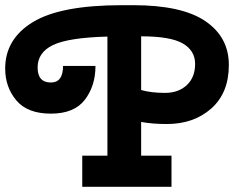

<svg xmlns="http://www.w3.org/2000/svg" viewBox="-65 -720 937 740"><path d="M-45 -456Q-45 -570 62 -635Q169 -700 404 -700H449Q636 -700 726.5 -638.5Q817 -577 817 -469.5Q817 -362 749.5 -302Q682 -242 578 -242Q522 -242 479 -250V-120H596V0H252V-120H349V-579Q199 -575 139.5 -546.5Q80 -518 80 -460Q80 -402 131 -402Q178 -402 178 -466H303Q303 -389 262 -335.5Q221 -282 131 -282Q41 -282 -2 -333Q-45 -384 -45 -456ZM479 -580V-373Q518 -362 570.5 -362Q623 -362 655 -392Q687 -422 687 -473.5Q687 -525 639.5 -552.5Q592 -580 479 -580Z"/></svg>

Font: Cherry Swash
Style: Bold
Weight: 700
Designer: Kasatkina Nataliya
Foundry: Nataliya Kasatkina
Version: Version 1.001